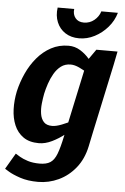

<svg xmlns="http://www.w3.org/2000/svg" viewBox="-61 -743 647 994"><g transform="rotate(5 262.5 -246.0)"><path d="M374.3 -440 512.3 -430 435.3 -70 288.7 -40ZM435.3 -70 420.3 2Q406.3 68 369.5 114Q332.7 160 281.7 184Q230.7 208 174.7 208V113Q210 113 230.3 99.8Q250.7 86.7 263.5 53.3Q276.3 20 288.7 -40ZM374.3 -440 416.3 -500H526.3L512.3 -430ZM397.7 -163.3 407.7 -160Q407.7 -160 392.8 -143Q378 -126 352.8 -101Q327.7 -76 296 -51Q264.3 -26 229.5 -9Q194.7 8 161.7 8L222.3 -87Q242.7 -87 272 -98.5Q301.3 -110 330.2 -125.2Q359 -140.3 378.3 -151.8Q397.7 -163.3 397.7 -163.3ZM434.7 -336.7Q434.7 -336.7 420.2 -348.2Q405.7 -359.7 383 -374.3Q360.3 -389 335.8 -400.5Q311.3 -412 291 -412L271.7 -508Q304.7 -508 332.3 -491Q360 -474 381 -449Q402 -424 416.7 -399Q431.3 -374 438.7 -357Q446 -340 446 -340ZM291 -412Q261.7 -412 240.7 -396.2Q219.7 -380.3 205.2 -355Q190.7 -329.7 181.5 -302Q172.3 -274.3 167 -250Q162.3 -225.7 159.3 -197.5Q156.3 -169.3 160.3 -144Q164.3 -118.7 178.7 -102.8Q193 -87 222.3 -87L161.7 8Q112 8 80.7 -14Q49.3 -36 33.7 -73Q18 -110 16.5 -156Q15 -202 25 -250Q36 -298 57 -344Q78 -390 109.2 -427Q140.3 -464 181.2 -486Q222 -508 271.7 -508ZM47.7 72.3Q55.7 77.3 71.8 87Q88 96.7 113.8 104.8Q139.7 113 175.7 113V208Q120.7 208 81 194.5Q41.3 181 20.3 168Q-0.7 155 -0.7 155ZM283.7 -700Q280 -672.3 295 -653.3Q310 -634.3 339.3 -634.3Q369.7 -634.3 393 -653.3Q416.3 -672.3 424.7 -700H510.7Q498.7 -658 469.7 -624.5Q440.7 -591 402.2 -571Q363.7 -551 321.7 -551Q279.7 -551 249.7 -570.5Q219.7 -590 205.7 -624Q191.7 -658 197.7 -700Z"/></g></svg>

Font: Epunda Sans Light
Style: Italic
Weight: 300
Italic angle: -12.0243°
Designer: Simon Atzbach
Foundry: typofactur
Version: Version 2.204